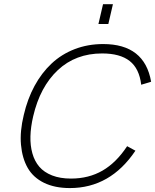

<svg xmlns="http://www.w3.org/2000/svg" viewBox="-20 -912 758 938"><path d="M460.9 -794.9 483.4 -891.6H531.7L509.3 -794.9ZM321.3 6.8Q247.6 6.8 194.8 -19Q142.1 -44.9 115.2 -92Q88.4 -139.2 82.5 -205.1Q76.7 -271 96.2 -350.6Q114.3 -428.7 148.7 -492.2Q183.1 -555.7 231.7 -601.3Q280.3 -647 344.7 -671.9Q409.2 -696.8 483.9 -696.8Q686.5 -696.8 718.3 -512.7L669.9 -498Q660.6 -577.1 613.5 -614Q566.4 -650.9 479 -650.9Q349.6 -650.9 262.7 -569.6Q175.8 -488.3 142.1 -343.8Q129.9 -291.5 128.7 -246.3Q127.4 -201.2 138.2 -162.8Q148.9 -124.5 172.1 -97.4Q195.3 -70.3 234.6 -54.9Q273.9 -39.6 326.7 -39.6Q413.6 -39.6 481 -78.6Q548.3 -117.7 601.1 -197.8L641.6 -175.8Q519 6.8 321.3 6.8Z"/></svg>

Font: HK Grotesk Light Legacy Italic
Style: Regular
Weight: 300
Italic angle: -13°
Designer: Alfredo Marco Pradil
Foundry: Hanken Design Co.
Version: Version 2.022;PS 002.022;hotconv 1.0.88;makeotf.lib2.5.64775